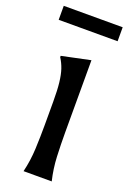

<svg xmlns="http://www.w3.org/2000/svg" viewBox="-150 -789 561 839"><g transform="rotate(20 131.0 -369.5)"><path d="M94 -222V-330Q94 -384 90 -418.5Q86 -453 78 -477Q70 -501 56 -523V-529L189 -557V-222Q189 -166 191.5 -110Q194 -54 207 0H76Q89 -54 91.5 -110Q94 -166 94 -222ZM-6 -739H268V-674H-6Z"/></g></svg>

Font: Faculty Glyphic
Style: Regular
Weight: 400
Designer: Koto Studio, Dylan Young
Foundry: Koto Studio
Version: Version 1.004; ttfautohint (v1.8.4.7-5d5b)